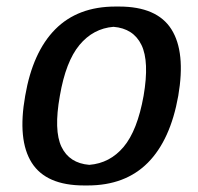

<svg xmlns="http://www.w3.org/2000/svg" viewBox="-20 -567 605 587"><path d="M248 0H237Q121 0 77 -69.5Q33 -139 57 -274Q80 -408 149 -477.5Q218 -547 333 -547H344Q460 -547 504 -477.5Q548 -408 525 -274Q501 -139 432 -69.5Q363 0 248 0ZM327 -485Q265 -480 223 -429.5Q181 -379 163 -274Q144 -168 168 -118Q192 -68 253 -63Q316 -68 358 -118Q400 -168 419 -274Q437 -379 412.5 -429.5Q388 -480 327 -485Z"/></svg>

Font: Jura
Style: Bold Italic
Weight: 700
Designer: Ed Merritt
Foundry: Ten by Twenty
Version: Version 1.007